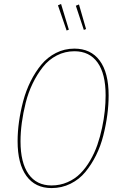

<svg xmlns="http://www.w3.org/2000/svg" viewBox="-20 -935 610 964"><path d="M286.6 -915 325.7 -786.1 314.5 -781.7 271 -908.2ZM376.5 -912.6 412.1 -789.1 400.9 -784.7 360.8 -906.2ZM353.5 -690.9Q436 -690.9 480.7 -630.6Q525.4 -570.3 525.4 -456.1Q525.4 -408.7 518.8 -358.4Q512.2 -308.1 498.8 -254.9Q485.4 -201.7 462.2 -155Q439 -108.4 408.4 -71.3Q377.9 -34.2 334 -12.5Q290 9.3 238.8 9.3Q156.7 9.3 112.5 -51.8Q68.4 -112.8 68.4 -226.1Q68.4 -273.4 75.4 -324Q82.5 -374.5 96.4 -427.2Q110.4 -480 133.8 -526.9Q157.2 -573.7 187.7 -610.6Q218.3 -647.5 261 -669.2Q303.7 -690.9 353.5 -690.9ZM353.5 -677.7Q306.2 -677.7 265.1 -656.5Q224.1 -635.3 195.3 -598.6Q166.5 -562 144.3 -516.4Q122.1 -470.7 109.1 -419.2Q96.2 -367.7 89.6 -319.1Q83 -270.5 83 -225.6Q83 -118.2 123.3 -61Q163.6 -3.9 238.8 -3.9Q281.7 -3.9 319.1 -20.3Q356.4 -36.6 383.5 -64Q410.6 -91.3 432.6 -128.9Q454.6 -166.5 468.8 -207.5Q482.9 -248.5 492.4 -293.2Q502 -337.9 506.1 -378.2Q510.3 -418.5 510.3 -456.5Q510.3 -564.9 469.7 -621.3Q429.2 -677.7 353.5 -677.7Z"/></svg>

Font: Fira Sans Compressed Hair
Style: Italic
Weight: 100
Width: 3
Italic angle: -8°
Designer: Carrois Corporate & Edenspiekermann AG
Foundry: Carrois Corporate GbR & Edenspiekermann AG
Version: Version 4.203;PS 004.203;hotconv 1.0.88;makeotf.lib2.5.64775